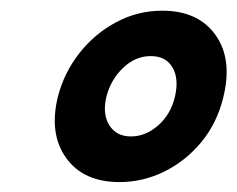

<svg xmlns="http://www.w3.org/2000/svg" viewBox="-20 -740 454 368"><path d="M291 -719.5Q360 -719.5 393.2 -672.8Q426.5 -626 407.5 -551.5Q395.5 -503.5 365.8 -467.5Q336 -431.5 295 -411.2Q254 -391 209 -391Q140 -391 106.8 -437.2Q73.5 -483.5 91 -555Q103 -601 132.2 -638.2Q161.5 -675.5 202.8 -697.5Q244 -719.5 291 -719.5ZM269 -632.5Q239.5 -632.5 216 -610Q192.5 -587.5 184 -555Q176 -521.5 189.5 -500Q203 -478.5 231 -478.5Q259 -478.5 283 -499.5Q307 -520.5 315 -553.5Q323.5 -588.5 310.8 -610.5Q298 -632.5 269 -632.5Z"/></svg>

Font: Fraunces 144pt S100 Black
Style: Italic
Weight: 900
Italic angle: -16°
Version: Version 1.000; ttfautohint (v1.8.3)